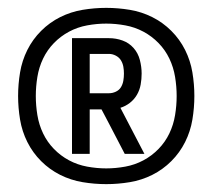

<svg xmlns="http://www.w3.org/2000/svg" viewBox="-20 -905 540 488"><path d="M163 -514V-808H257Q275 -808 291.5 -802Q308 -796 319.5 -783Q331 -770 335.5 -752.5Q340 -735 340 -718Q340 -704 337.5 -690Q335 -676 328 -664Q321 -652 310 -643.5Q299 -635 286 -631L347 -514H297L258 -589L238 -627H208V-514ZM208 -668H257Q266 -668 274.5 -672Q283 -676 287.5 -683.5Q292 -691 293.5 -700Q295 -709 295 -718Q295 -727 293.5 -735.5Q292 -744 287.5 -751.5Q283 -759 274.5 -763.5Q266 -768 257 -768H208ZM250 -437Q220 -437 190 -442Q160 -447 133 -460.5Q106 -474 84.5 -495.5Q63 -517 49.5 -544Q36 -571 31 -601Q26 -631 26 -661Q26 -691 31 -721Q36 -751 49.5 -778Q63 -805 84.5 -826.5Q106 -848 133 -861.5Q160 -875 190 -880Q220 -885 250 -885Q280 -885 310 -880Q340 -875 367 -861.5Q394 -848 415.5 -826.5Q437 -805 450.5 -778Q464 -751 469 -721Q474 -691 474 -661Q474 -631 469 -601Q464 -571 450.5 -544Q437 -517 415.5 -495.5Q394 -474 367 -460.5Q340 -447 310 -442Q280 -437 250 -437ZM250 -477Q274 -477 298.5 -481.5Q323 -486 344.5 -497.5Q366 -509 383 -526.5Q400 -544 410.5 -566Q421 -588 425 -612.5Q429 -637 429 -661Q429 -685 425 -709.5Q421 -734 410.5 -756Q400 -778 383 -795.5Q366 -813 344.5 -824.5Q323 -836 298.5 -840.5Q274 -845 250 -845Q226 -845 201.5 -840.5Q177 -836 155.5 -824.5Q134 -813 117 -795.5Q100 -778 89.5 -756Q79 -734 75 -709.5Q71 -685 71 -661Q71 -637 75 -612.5Q79 -588 89.5 -566Q100 -544 117 -526.5Q134 -509 155.5 -497.5Q177 -486 201.5 -481.5Q226 -477 250 -477Z"/></svg>

Font: Iosevka www.saffi
Style: Regular
Weight: 400
Monospace: yes
Designer: Belleve Invis
Foundry: Belleve Invis
Version: Version 22.0.2; ttfautohint (v1.8.3)